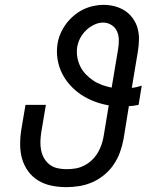

<svg xmlns="http://www.w3.org/2000/svg" viewBox="-20 -763 640 791"><path d="M253 8Q222 8 192.5 2Q163 -4 138 -19Q113 -34 96 -57.5Q79 -81 71 -109Q63 -137 63 -168Q63 -199 68 -230L85 -331H169L150 -218Q147 -199 146.5 -180Q146 -161 149.5 -143.5Q153 -126 162 -110.5Q171 -95 185 -84.5Q199 -74 217 -70Q235 -66 254 -66Q273 -66 291 -69Q309 -72 326 -80.5Q343 -89 357.5 -102.5Q372 -116 382 -132.5Q392 -149 398 -166.5Q404 -184 407 -202L428 -329Q398 -334 369 -345Q340 -356 315 -372.5Q290 -389 269.5 -411.5Q249 -434 235.5 -461Q222 -488 217 -519.5Q212 -551 217 -582Q220 -603 229 -624Q238 -645 251.5 -663.5Q265 -682 283 -697.5Q301 -713 321 -723Q341 -733 363 -738Q385 -743 407 -743Q430 -743 453 -737Q476 -731 495 -718.5Q514 -706 527.5 -687Q541 -668 547 -646Q553 -624 552.5 -599.5Q552 -575 548 -551L523 -401Q534 -402 544 -404.5Q554 -407 564 -410L551 -331Q541 -329 531 -327.5Q521 -326 511 -326L489 -190Q484 -163 474.5 -136.5Q465 -110 449 -86Q433 -62 410 -43Q387 -24 361 -12.5Q335 -1 307.5 3.5Q280 8 253 8ZM440 -402 467 -563Q470 -582 469.5 -600.5Q469 -619 461.5 -635Q454 -651 438.5 -660.5Q423 -670 405 -670Q386 -670 367.5 -661Q349 -652 334.5 -638Q320 -624 310.5 -606Q301 -588 298 -569Q295 -548 298.5 -527.5Q302 -507 311 -489Q320 -471 334 -456.5Q348 -442 364.5 -431Q381 -420 400.5 -413Q420 -406 440 -402Z"/></svg>

Font: Iosevka Curly Slab ExObl
Style: Regular
Weight: 400
Width: 7
Italic angle: -9°
Monospace: yes
Designer: Belleve Invis
Foundry: Belleve Invis
Version: Version 11.1.0; ttfautohint (v1.8.3)